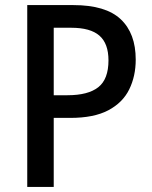

<svg xmlns="http://www.w3.org/2000/svg" viewBox="-20 -734 596 754"><path d="M268 -714Q395 -714 454 -658.5Q513 -603 513 -500Q513 -435 487.5 -383Q462 -331 405.5 -301Q349 -271 256 -271H191V0H87V-714ZM260 -625H191V-360H245Q326 -360 366 -391.5Q406 -423 406 -497Q406 -563 370.5 -594Q335 -625 260 -625Z"/></svg>

Font: Noto Sans Tamil SemiCondensed Medium
Style: Regular
Weight: 500
Width: 4
Designer: Jelle Bosma - Monotype Design Team
Foundry: Monotype Imaging Inc.
Version: Version 2.004; ttfautohint (v1.8.4.7-5d5b)